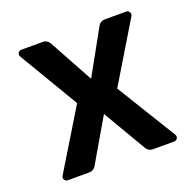

<svg xmlns="http://www.w3.org/2000/svg" viewBox="-102 -650 766 756"><g transform="rotate(-20 281.0 -272.5)"><path d="M42.6 -15.6Q42.6 -19.9 45.1 -23.8L196.4 -272.4Q196.7 -272.4 196.7 -272.7Q196.7 -273.1 196.4 -273.4L48.7 -522Q46.5 -525.9 46.5 -529.8Q46.5 -536.2 51 -540.8Q55.4 -545.5 62.1 -545.5H152.7Q161.2 -545.5 168.7 -541Q176.1 -536.6 180 -529.1L280.2 -345.9Q281.2 -344.8 282.3 -345.9L384.2 -529.5Q388.1 -536.9 395.6 -541.2Q403.1 -545.5 411.6 -545.5H501.4Q508.2 -545.5 512.6 -540.8Q517 -536.2 517 -529.8Q517 -525.6 514.9 -521.7L365.1 -273.4Q364.3 -272.7 365.1 -272L517.4 -23.8Q519.9 -20.2 519.9 -15.6Q519.9 -9.2 515.3 -4.6Q510.7 0 504.3 0H414.4Q406.2 0 399 -4.1Q391.7 -8.2 387.8 -15.3L282.3 -195Q281.2 -196 280.5 -195L175.8 -15.6Q171.9 -8.5 164.6 -4.3Q157.3 0 149.1 0H58.2Q51.8 0 47.2 -4.6Q42.6 -9.2 42.6 -15.6Z"/></g></svg>

Font: DeltaSans SemiBold
Style: Regular
Weight: 600
Designer: Rasmus Andersson
Foundry: rsms
Version: Version 3.012